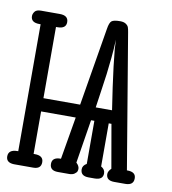

<svg xmlns="http://www.w3.org/2000/svg" viewBox="-73 -688 672 752"><g transform="rotate(10 262.5 -312.0)"><path d="M1 -25.9Q1 -52.7 36.1 -53.2H40V-558.1H35.2Q1 -558.1 1 -584Q1 -592.8 7.6 -601.8Q14.2 -610.8 32.2 -610.8H106.9Q141.1 -610.8 141.1 -584Q141.1 -558.1 106.9 -558.1H101.1V-274.9H247.1L298.8 -585Q302.7 -610.8 311.3 -617.4Q319.8 -624 345.2 -624Q359.4 -624 367.7 -618.4Q376 -612.8 378.4 -606Q380.9 -599.1 382.8 -586.9L472.2 -53.2H474.1Q508.3 -53.2 507.8 -26.9Q507.8 0 475.1 0H431.2Q398.9 0 398.9 -25.9Q398.9 -37.1 411.1 -48.8L380.9 -222.2H370.1V-50.8Q386.2 -42 386.2 -25.9Q386.2 0 353 0H329.1Q296.9 0 296.9 -26.9Q296.9 -42 313 -50.8V-222.2H299.8L272 -48.8Q284.2 -37.6 284.2 -25.9Q284.2 -21 282.5 -16.1Q280.8 -11.2 272.9 -5.6Q265.1 0 252 0H207Q174.8 0 174.8 -26.9Q174.8 -52.7 207 -53.2H210L238.8 -222.2H101.1V-53.2H106Q140.1 -53.2 140.1 -26.9Q140.1 0 108.9 0H32.2Q1 -1 1 -25.9ZM309.1 -274.9H374L360.8 -363.8L350.1 -444.8L342.8 -513.2L341.8 -533.2L340.8 -549.8Q339.8 -515.6 335.9 -476.8Q332 -438 328.6 -410.9Q325.2 -383.8 318.6 -340.3Q312 -296.9 309.1 -274.9Z"/></g></svg>

Font: CMU Typewriter Text
Style: Light
Weight: 200
Version: Version 0.7.0